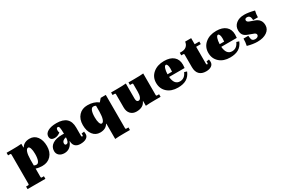

<svg xmlns="http://www.w3.org/2000/svg" viewBox="81 -1618 4247 2907"><g transform="rotate(-30 2205.0 -164.5)"><path d="M22 203V158H59Q73 158 73 144V-373Q73 -387 59 -387H22V-432H118Q223 -432 283 -438V-374H289Q330 -444 429 -444Q508 -444 555.5 -381.5Q603 -319 603 -215Q603 -112 546 -50Q489 12 394 12Q334 12 283 -5V144Q283 158 297 158H334V203ZM326 -49Q356 -49 372 -89.5Q388 -130 388 -203Q388 -264 375.5 -300.5Q363 -337 343 -337Q315 -337 299.5 -291.5Q284 -246 283 -167V-60Q303 -49 326 -49Z M781 12Q725 12 691 -17Q657 -46 657 -94Q657 -167 717.5 -208Q778 -249 888 -249Q908 -249 919 -248Q918 -328 911.5 -355Q905 -382 887 -382Q859 -382 859 -338Q859 -312 868 -299Q821 -261 770 -261Q691 -261 691 -328Q691 -381 747 -412.5Q803 -444 898 -444Q1126 -444 1126 -236V-92Q1126 -73 1139 -73Q1153 -73 1153 -95Q1153 -107 1151 -116L1198 -123Q1202 -101 1202 -80Q1202 -37 1164 -12.5Q1126 12 1060 12Q1002 12 970.5 -18.5Q939 -49 939 -106H934Q915 -50 875 -19Q835 12 781 12ZM844 -120Q844 -90 869 -90Q915 -90 918 -186Q884 -181 864 -163.5Q844 -146 844 -120Z M1551 209V-58H1545Q1504 12 1405 12Q1326 12 1278.5 -50.5Q1231 -113 1231 -217Q1231 -320 1288 -382Q1345 -444 1440 -444Q1553 -444 1626 -387L1672 -440H1761V144Q1761 158 1775 158H1812V203H1716Q1611 203 1551 209ZM1491 -95Q1519 -95 1534.5 -140.5Q1550 -186 1551 -265V-372Q1531 -383 1508 -383Q1478 -383 1462 -342.5Q1446 -302 1446 -229Q1446 -168 1458.5 -131.5Q1471 -95 1491 -95Z M2041 12Q1976 12 1938 -29Q1900 -70 1900 -140V-373Q1900 -387 1886 -387H1849V-432H1945Q2058 -432 2110 -438V-173Q2110 -115 2148 -115Q2174 -115 2189 -148Q2204 -181 2204 -236V-373Q2204 -387 2190 -387H2153V-432H2249Q2362 -432 2414 -438V-59Q2414 -45 2428 -45H2465V0H2372Q2264 0 2204 6V-76H2199Q2160 12 2041 12Z M2766 12Q2651 12 2581 -50.5Q2511 -113 2511 -215Q2511 -317 2586 -380.5Q2661 -444 2780 -444Q2886 -444 2944 -394Q3002 -344 3002 -253Q3002 -238 2998 -196H2727Q2739 -55 2838 -55Q2921 -55 2961 -146L3005 -132Q2974 -57 2916 -22.5Q2858 12 2766 12ZM2775 -380Q2755 -380 2741.5 -341.5Q2728 -303 2726 -243H2805Q2808 -276 2808 -297Q2808 -335 2799 -357.5Q2790 -380 2775 -380Z M3257 12Q3181 12 3140.5 -30Q3100 -72 3100 -152V-373Q3100 -387 3086 -387H3050V-432H3081Q3134 -432 3166.5 -460Q3199 -488 3205 -538H3310V-432H3391V-387H3310V-92Q3310 -73 3323 -73Q3337 -73 3337 -99Q3337 -106 3335 -116L3382 -123Q3386 -99 3386 -80Q3386 -37 3351 -12.5Q3316 12 3257 12Z M3678 12Q3563 12 3493 -50.5Q3423 -113 3423 -215Q3423 -317 3498 -380.5Q3573 -444 3692 -444Q3798 -444 3856 -394Q3914 -344 3914 -253Q3914 -238 3910 -196H3639Q3651 -55 3750 -55Q3833 -55 3873 -146L3917 -132Q3886 -57 3828 -22.5Q3770 12 3678 12ZM3687 -380Q3667 -380 3653.5 -341.5Q3640 -303 3638 -243H3717Q3720 -276 3720 -297Q3720 -335 3711 -357.5Q3702 -380 3687 -380Z M4155 12Q4077 12 3980 -15Q3993 -74 3993 -136H4077L4082 -94Q4088 -39 4145 -39Q4171 -39 4187.5 -51Q4204 -63 4204 -82Q4204 -111 4160 -124L4074 -156Q4027 -173 4005.5 -203.5Q3984 -234 3984 -285Q3984 -356 4038 -400Q4092 -444 4180 -444Q4252 -444 4357 -417Q4343 -359 4343 -306H4260L4256 -338Q4254 -361 4239 -375.5Q4224 -390 4202 -390Q4160 -390 4160 -358Q4160 -330 4200 -316L4281 -287Q4383 -251 4383 -146Q4383 -75 4320.5 -31.5Q4258 12 4155 12Z"/></g></svg>

Font: Arapey Black
Style: Regular
Weight: 900
Designer: Eduardo Rodriguez Tunni
Foundry: Eduardo Rodriguez Tunni
Version: Version 4.000